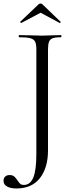

<svg xmlns="http://www.w3.org/2000/svg" viewBox="-66 -824 408 1088"><path d="M280 -613Q247 -613 232 -607Q217 -601 211.5 -586.5Q206 -572 206 -542V28Q206 127 160 185.5Q114 244 27 244Q-7 244 -26.5 232.5Q-46 221 -46 201Q-46 186 -37 177Q-28 168 -12 168Q5 168 14 175.5Q23 183 33 198Q42 212 49 218Q56 224 69 224Q105 224 122.5 182.5Q140 141 140 49V-544Q140 -574 133 -588Q126 -602 105.5 -607.5Q85 -613 42 -613Q40 -613 40 -619Q40 -625 42 -625L100 -624Q146 -622 172 -622Q198 -622 236 -624L280 -625Q282 -625 282 -619Q282 -613 280 -613ZM164 -804Q170 -804 175 -799L277 -701Q278 -701 278 -699Q278 -697 275.5 -695Q273 -693 272 -694L164 -752L55 -694Q53 -693 50 -696.5Q47 -700 49 -701L152 -799Q157 -804 164 -804Z"/></svg>

Font: Cormorant
Style: Regular
Weight: 400
Designer: Christian Thalmann (Catharsis Fonts)
Foundry: Catharsis Fonts
Version: Version 4.000